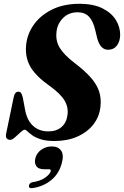

<svg xmlns="http://www.w3.org/2000/svg" viewBox="-20 -731 652 1009"><path d="M266.5 10Q222.5 10 194.5 1Q166.5 -8 150 -19.8Q133.5 -31.5 124.5 -40.5Q115.5 -49.5 109.5 -49.5Q102.5 -49.5 88.2 -36.2Q74 -23 58.8 -9.5Q43.5 4 33.5 4Q22 4 15.5 -3.5Q9 -11 12 -27.5L51.5 -218Q57.5 -249 75.5 -249Q86.5 -249 91 -242Q95.5 -235 100 -217.5L112.5 -150.5Q123 -97 154.8 -68.8Q186.5 -40.5 234 -40.5Q276.5 -40.5 303 -63.2Q329.5 -86 334.5 -126.5Q340.5 -167 319 -203Q297.5 -239 239.5 -280.5Q172 -328 142.5 -375.5Q113 -423 116.5 -485Q120 -545.5 154.5 -596.8Q189 -648 250.8 -679.5Q312.5 -711 397.5 -711Q471.5 -711 519.2 -686.8Q567 -662.5 589.8 -624.5Q612.5 -586.5 611.5 -544.5Q610 -511.5 593.5 -490.5Q577 -469.5 548 -469.5Q507.5 -469.5 491 -529L480.5 -573Q469 -621.5 447 -644Q425 -666.5 388.5 -666.5Q340 -666.5 309.8 -634.8Q279.5 -603 276.5 -558.5Q272.5 -515 294.2 -479.2Q316 -443.5 369.5 -402Q427 -358.5 458.8 -321.5Q490.5 -284.5 501.5 -248.5Q512.5 -212.5 508 -171.5Q503 -119 471.5 -78Q440 -37 387.2 -13.5Q334.5 10 266.5 10ZM213 158.5Q181.5 158.5 170.5 141.5Q159.5 124.5 166 100Q173 72.5 197.5 55.5Q222 38.5 252 38.5Q286 38.5 301.2 60.8Q316.5 83 305 125.5Q290.5 181.5 249.8 215Q209 248.5 154 257Q130.5 261.5 132 245Q132.5 239 137 233.8Q141.5 228.5 150.5 226.5Q192.5 220.5 217.5 202.5Q242.5 184.5 246.5 169Q249 158.5 237.5 158.5Z"/></svg>

Font: Fraunces 144pt Soft
Style: Bold Italic
Weight: 700
Italic angle: -16°
Version: Version 1.000;[b76b70a41]